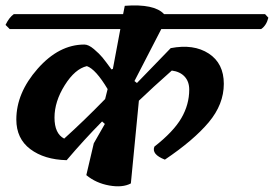

<svg xmlns="http://www.w3.org/2000/svg" viewBox="-39 -674 990 694"><path d="M544 -569 447 -381 456 -374Q478 -396 519 -439Q560 -482 578 -500Q661 -516 715.5 -480.5Q770 -445 770 -371Q770 -297 715.5 -232Q661 -167 557 -97Q508 -116 519 -144Q588 -198 616.5 -247Q645 -296 645 -350Q645 -379 628.5 -397Q612 -415 582 -419Q513 -358 463 -310L434 -11Q404 5 356 -3.5Q308 -12 273 -41L300 -156L340 -226L330 -235Q263 -167 202 -95Q121 -97 70.5 -135Q20 -173 20 -242Q20 -338 97 -425.5Q174 -513 266 -513Q281 -513 300.5 -496.5Q320 -480 331.5 -466Q343 -452 364 -423L369 -425L396 -569H-4L-19 -584Q-6 -611 11 -623H406L412 -653Q519 -661 554 -623H919L931 -610Q924 -582 905 -569ZM193 -173Q264 -237 341 -316L350 -352Q307 -424 275 -435Q232 -425 195 -366Q158 -307 158 -249Q158 -191 193 -173Z"/></svg>

Font: Tillana SemiBold
Style: Regular
Weight: 600
Designer: Lipi Raval (Devanagari, Latin), Jonny Pinhorn (Latin)
Foundry: Indian Type Foundry
Version: Version 2.003;PS 1.0;hotconv 1.0.79;makeotf.lib2.5.61930; tt